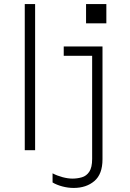

<svg xmlns="http://www.w3.org/2000/svg" viewBox="-20 -740 640 946"><path d="M343 186Q315 186 287 178.5Q259 171 239 159V114Q262 126 288.5 133Q315 140 337 140Q361 140 383.5 133.5Q406 127 420 106Q434 85 434 43V-465H294V-511H485V45Q485 118 445 152Q405 186 343 186ZM102 0V-720H153V0ZM404 -625V-720H504V-625Z"/></svg>

Font: Chivo Mono Medium Thin
Style: Regular
Weight: 250
Monospace: yes
Version: Version 1.008